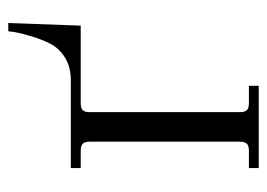

<svg xmlns="http://www.w3.org/2000/svg" viewBox="-111 -537 648 466"><g transform="rotate(-90 213.0 -304.0)"><path d="M38.1 0V-23.9H80.1Q92.3 -23.9 97.2 -28.8Q102.1 -33.7 102.1 -45.9V-410.2Q102.1 -422.4 97.2 -427.2Q92.3 -432.1 80.1 -432.1H38.1V-456.1H252Q282.2 -456.1 305.2 -469.7Q328.1 -483.4 339.8 -505.9Q350.6 -527.3 358.2 -552.7Q365.7 -578.1 368.2 -592.8L370.1 -607.9H390.1L383.8 -432.1H195.8Q183.6 -432.1 178.7 -427.2Q173.8 -422.4 173.8 -410.2V-45.9Q173.8 -33.7 178.7 -28.8Q183.6 -23.9 195.8 -23.9H237.8V0Z"/></g></svg>

Font: Flanker Steampunk
Style: Regular
Weight: 400
Designer: Alexey Kryukov, Leonardo Di Lena
Foundry: Alexey Kryukov, Leonardo Di Lena
Version: 1.210